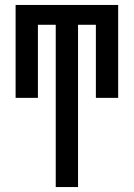

<svg xmlns="http://www.w3.org/2000/svg" viewBox="-20 -550 540 775"><path d="M205 205V-450H133V-155H43V-530H457V-155H367V-450H295V205Z"/></svg>

Font: Iosevka Slab Medium
Style: Regular
Weight: 500
Monospace: yes
Designer: Belleve Invis
Foundry: Belleve Invis
Version: Version 11.1.1; ttfautohint (v1.8.3)